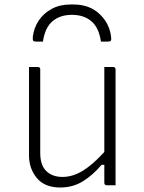

<svg xmlns="http://www.w3.org/2000/svg" viewBox="-20 -824 640 854"><path d="M300 -758Q247 -758 213.5 -729.5Q180 -701 171 -639H140Q130 -639 127.5 -643Q125 -647 126 -661Q131 -701 152.5 -733Q174 -765 210 -784.5Q246 -804 293 -804H307Q378 -804 422.5 -762Q467 -720 474 -661Q476 -647 473 -643Q470 -639 460 -639H429Q420 -701 386.5 -729.5Q353 -758 300 -758ZM148 -526Q159 -526 159 -515V-143Q159 -89 186 -63Q213 -37 258 -37Q303 -37 347.5 -64Q392 -91 444 -148V-526H483Q494 -526 494 -515V0H455Q444 0 444 -11V-91H432Q393 -45 348.5 -17.5Q304 10 248 10Q179 10 144 -32Q109 -74 109 -133V-526Z"/></svg>

Font: Recursive Sn Lnr St Lt
Style: Regular
Weight: 300
Version: Version 1.079;hotconv 1.0.112;makeotfexe 2.5.65598; ttfautoh